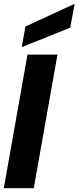

<svg xmlns="http://www.w3.org/2000/svg" viewBox="-28 -986 411 1006"><path d="M-8 0 116 -700H273L149 0ZM86 -739 105 -847 363 -966 340 -841Z"/></svg>

Font: Rethink Sans ExtraBold
Style: Italic
Weight: 800
Italic angle: -10°
Designer: The Rethink Sans project authors (Hans Thiessen). DM Sans designed by Colophon Foundry.
Foundry: Rethink Communications LLC
Version: Version 1.001